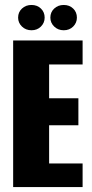

<svg xmlns="http://www.w3.org/2000/svg" viewBox="-20 -754 371 774"><path d="M33 0V-591H313V-494H178V-358H296V-249H178V-95H313V0ZM107 -632Q84 -632 68.5 -647Q53 -662 53 -683Q53 -705 68.5 -719.5Q84 -734 107 -734Q130 -734 145 -719.5Q160 -705 160 -683Q160 -662 145 -647Q130 -632 107 -632ZM237 -632Q214 -632 198.5 -647Q183 -662 183 -683Q183 -705 198.5 -719.5Q214 -734 237 -734Q260 -734 275 -719.5Q290 -705 290 -683Q290 -662 275 -647Q260 -632 237 -632Z"/></svg>

Font: Alumni Sans Thin ExtraBold
Style: Regular
Weight: 800
Version: Version 1.018